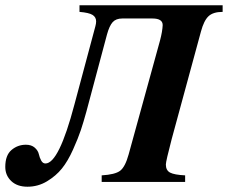

<svg xmlns="http://www.w3.org/2000/svg" viewBox="-79 -689 863 727"><path d="M764 -669V-644Q728 -644 710.5 -627.5Q693 -611 682 -570L571 -162Q549 -78 549 -66Q549 -44 565 -35.5Q581 -27 622 -25V0H306V-25Q357 -28 376 -42.5Q395 -57 408 -104L527 -536Q536 -570 537 -594Q537 -619 498 -619H384Q360 -619 347.5 -605Q335 -591 326 -558L248 -266Q237 -226 227 -196Q217 -166 197.5 -122.5Q178 -79 155.5 -51Q133 -23 99 -2.5Q65 18 25 18Q-14 18 -36.5 -3.5Q-59 -25 -59 -57Q-59 -101 -35.5 -121Q-12 -141 19 -141Q40 -141 52.5 -130Q65 -119 68 -105.5Q71 -92 77 -81Q83 -70 93 -70Q144 -70 203 -294L282 -589Q285 -600 285 -608Q285 -624 271.5 -632.5Q258 -641 222 -644V-669Z"/></svg>

Font: STIX
Style: Bold Italic
Weight: 700
Italic angle: -16.33°
Designer: MicroPress Inc., with final additions and corrections provided by Coen Hoffman, Elsevier (retired)
Version: Version 1.1.1